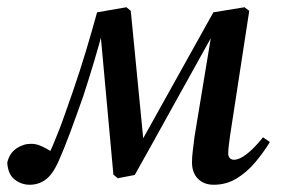

<svg xmlns="http://www.w3.org/2000/svg" viewBox="-22 -496 785 530"><path d="M60 14Q37 14 18.5 -0.5Q0 -15 -2 -47Q4 -73 23 -86Q42 -99 63 -99Q75 -99 85 -95.5Q95 -92 107.5 -85Q120 -78 137 -66L121 -45L106 -57Q116 -76 124.5 -96Q133 -116 141.5 -138Q150 -160 159 -186Q168 -212 179 -243Q199 -301 215.5 -356Q232 -411 246 -462L327 -476L339 -466L376 -87H357L367 -103Q417 -192 467 -282.5Q517 -373 567 -462L653 -476L666 -466L613 -121Q611 -105 609.5 -93.5Q608 -82 608 -72Q608 -64 612.5 -59.5Q617 -55 624 -55Q639 -55 659.5 -71Q680 -87 704 -117L723 -104Q706 -76 683 -48.5Q660 -21 631.5 -3.5Q603 14 568 14Q541 14 524.5 -2.5Q508 -19 508 -48Q508 -62 510 -78.5Q512 -95 515 -119L568 -440L594 -419H576L569 -407Q513 -307 459 -209Q405 -111 350 -13L303 -4L291 -14L253 -430L267 -431Q253 -377 238 -327Q223 -277 208 -231Q199 -206 190 -180.5Q181 -155 172 -131Q163 -107 154.5 -86Q146 -65 138 -47Q122 -13 103 0.5Q84 14 60 14Z"/></svg>

Font: Source Serif 4 48pt SemiBold
Style: Italic
Weight: 600
Italic angle: -12°
Designer: Frank Grießhammer
Foundry: Adobe Systems Incorporated
Version: Version 4.004;hotconv 1.0.116;makeotfexe 2.5.65601